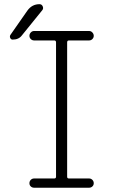

<svg xmlns="http://www.w3.org/2000/svg" viewBox="-20 -875 540 895"><path d="M138.7 -730.5H395.5Q404.3 -730.5 410.6 -723.6Q417 -716.8 417 -708Q417 -699.2 410.6 -692.9Q404.3 -686.5 395.5 -686.5H301.8Q293 -686.5 293 -677.7V-50.8Q293 -43 301.8 -43H395.5Q404.3 -43 410.6 -36.6Q417 -30.3 417 -21Q417 -11.7 410.6 -5.9Q404.3 0 395.5 0H138.7Q129.9 0 123.5 -5.9Q117.2 -11.7 117.2 -21Q117.2 -30.3 123.5 -36.6Q129.9 -43 138.7 -43H232.4Q241.2 -43 241.2 -50.8V-677.7Q241.2 -686.5 232.4 -686.5H138.7Q129.9 -686.5 123.5 -692.9Q117.2 -699.2 117.2 -708Q117.2 -716.8 123.5 -723.6Q129.9 -730.5 138.7 -730.5ZM39.1 -690.4Q31.2 -690.4 27.8 -697.8Q24.4 -705.1 28.3 -711.9L107.4 -825.2Q128.9 -855.5 164.1 -855.5Q174.8 -855.5 179.2 -845.2Q183.6 -835 176.8 -827.1L82 -710Q67.4 -690.4 39.1 -690.4Z"/></svg>

Font: Rounded Mgen+ 1mn light
Style: Regular
Weight: 200
Designer: [Source Han Sans]
Ryoko NISHIZUKA  (kana & ideographs); Paul D. Hunt (Latin, Greek & Cyrillic); Wenlong ZHANG  (bopomofo
Version: Version 1.059.20150602